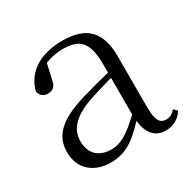

<svg xmlns="http://www.w3.org/2000/svg" viewBox="-125 -655 802 798"><g transform="rotate(-30 275.5 -256.0)"><path d="M455 13C490 13 519 -2 539 -33L524 -49C508 -32 496 -26 479 -26C450 -26 435 -45 435 -111V-354C435 -476 379 -526 267 -526C160 -526 88 -479 67 -398C71 -377 85 -365 107 -365C130 -365 145 -376 150 -407L166 -478C195 -490 223 -495 250 -495C330 -495 366 -466 366 -354V-316C321 -305 272 -292 228 -279C100 -241 53 -190 53 -114C53 -31 113 14 190 14C262 14 307 -18 368 -83C375 -23 402 13 455 13ZM366 -115C300 -52 262 -32 220 -32C162 -32 124 -64 124 -126C124 -179 156 -221 242 -253C279 -266 323 -279 366 -291Z"/></g></svg>

Font: Noto Serif CJK TC Light
Style: Regular
Weight: 300
Designer: Ryoko NISHIZUKA 西塚涼子 (kana & ideographs); Frank Grießhammer (Latin, Greek & Cyrillic); Wenlong ZHANG 张文龙 (bopomofo); San
Foundry: Adobe
Version: Version 2.001;hotconv 1.1.0;makeotfexe 2.6.0